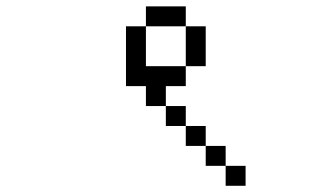

<svg xmlns="http://www.w3.org/2000/svg" viewBox="-20 -645 1040 602"><path d="M562.5 -562.5H437.5V-625H562.5ZM375 -562.5H437.5V-437.5H562.5V-375H500V-312.5H437.5V-375H375ZM500 -312.5H562.5V-250H500ZM562.5 -250H625V-187.5H562.5ZM562.5 -562.5H625V-437.5H562.5ZM625 -187.5H687.5V-125H625ZM687.5 -125H750V-62.5H687.5Z"/></svg>

Font: 寒蝉点阵体 16px
Style: Regular
Weight: 400
Designer: Designed by Warren2060
Foundry: ChillType
Version: Version 1.000